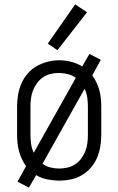

<svg xmlns="http://www.w3.org/2000/svg" viewBox="-20 -816 540 876"><path d="M112 40 60 13 99 -58Q88 -73 80 -90Q72 -107 67 -125Q62 -143 60 -162Q58 -181 58 -200V-330Q58 -357 62.5 -383.5Q67 -410 77.5 -434.5Q88 -459 106 -480Q124 -501 147 -514Q170 -527 196.5 -534Q223 -541 250 -541Q278 -541 305 -534Q332 -527 355 -513L388 -570L440 -543L401 -472Q412 -457 420 -440Q428 -423 433 -405Q438 -387 440 -368Q442 -349 442 -330V-200Q442 -173 437.5 -146.5Q433 -120 422.5 -95.5Q412 -71 394 -50.5Q376 -30 353 -16.5Q330 -3 303.5 2.5Q277 8 250 8Q223 8 195.5 2.5Q168 -3 145 -17ZM134 -119 326 -461Q309 -473 289 -478Q269 -483 248 -483Q229 -483 210.5 -478.5Q192 -474 176.5 -463.5Q161 -453 149.5 -437.5Q138 -422 131 -404.5Q124 -387 121.5 -368Q119 -349 119 -330V-200Q119 -179 122 -158.5Q125 -138 134 -119ZM250 -47Q269 -47 288 -51.5Q307 -56 323 -66.5Q339 -77 350.5 -92.5Q362 -108 369 -125.5Q376 -143 378.5 -162Q381 -181 381 -200V-330Q381 -351 378 -371.5Q375 -392 366 -411L174 -69Q190 -57 210 -52Q230 -47 250 -47ZM242 -587 198 -617 323 -796 377 -760Z"/></svg>

Font: Iosevka Term Light
Style: Regular
Weight: 300
Monospace: yes
Designer: Belleve Invis
Foundry: Belleve Invis
Version: Version 9.0.1; ttfautohint (v1.8.3)